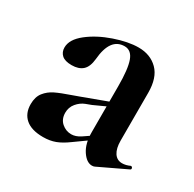

<svg xmlns="http://www.w3.org/2000/svg" viewBox="-100 -503 625 617"><g transform="rotate(30 212.5 -194.0)"><path d="M309 8Q289 8 272 -17.5Q255 -43 255 -85V-255Q255 -319 244.5 -348Q234 -377 209 -377Q156 -377 149 -295Q146 -265 131.5 -252Q117 -239 91 -239Q66 -239 54.5 -249.5Q43 -260 43 -277Q43 -307 78 -334.5Q113 -362 162.5 -379Q212 -396 250 -396Q294 -396 321.5 -368.5Q349 -341 349 -285V-108Q349 -79 359.5 -63Q370 -47 389 -47Q403 -47 418 -54H419Q423 -54 424.5 -49.5Q426 -45 422 -43L319 6Q315 8 309 8ZM40 -65Q40 -92 53 -108.5Q66 -125 85.5 -134.5Q105 -144 140 -156L165 -165L265 -202L269 -187L212 -161Q209 -160 192 -153.5Q175 -147 162.5 -132Q150 -117 150 -97Q150 -73 165.5 -59.5Q181 -46 201 -46Q217 -46 234 -57L284 -91L285 -75L215 -25Q192 -8 172 -0.5Q152 7 127 7Q84 7 62 -12Q40 -31 40 -65Z"/></g></svg>

Font: Cormorant Garamond
Style: Bold
Weight: 700
Designer: Christian Thalmann (Catharsis Fonts)
Foundry: Catharsis Fonts
Version: Version 4.000